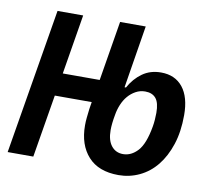

<svg xmlns="http://www.w3.org/2000/svg" viewBox="-64 -587 729 671"><g transform="rotate(10 300.0 -252.0)"><path d="M397 12Q326 12 289 -29Q252 -70 252 -139Q252 -153 253.5 -167Q255 -181 257 -198L261 -223H130L93 0H2L88 -516H179L144 -304H275L310 -516H401L365 -294H370Q388 -327 416 -347Q444 -367 482 -367Q532 -367 559.5 -332.5Q587 -298 587 -234Q587 -175 572 -129.5Q557 -84 531.5 -52.5Q506 -21 471 -4.5Q436 12 397 12ZM400 -63Q429 -63 452 -88Q475 -113 486 -176Q488 -187 489 -200.5Q490 -214 490 -225Q490 -261 477 -276.5Q464 -292 439 -292Q421 -292 405.5 -283.5Q390 -275 378.5 -261.5Q367 -248 359.5 -230Q352 -212 349 -193Q343 -161 343 -138Q343 -102 358.5 -82.5Q374 -63 400 -63Z"/></g></svg>

Font: IBM Plex Mono Medium
Style: Italic
Weight: 500
Italic angle: -9°
Monospace: yes
Designer: Mike Abbink, Paul van der Laan, Pieter van Rosmalen
Foundry: Bold Monday
Version: Version 2.3